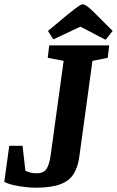

<svg xmlns="http://www.w3.org/2000/svg" viewBox="-52 -859 544 893"><path d="M112 14Q94 14 66.5 11Q39 8 12 2Q-15 -4 -32 -13L-9 -181H53L66 -65Q73 -61 87 -57Q101 -53 119 -53Q149 -53 163 -71.5Q177 -90 184 -140L244 -576L170 -590L177 -648H456L449 -590L378 -576L317 -131Q311 -84 291.5 -51.5Q272 -19 230 -2.5Q188 14 112 14ZM439 -674 322 -735 196 -676 171 -715 261 -790Q280 -805 294 -816Q308 -827 317.5 -833Q327 -839 333 -839Q338 -839 346 -834.5Q354 -830 364 -821.5Q374 -813 386 -801L472 -715Z"/></svg>

Font: Faustina
Style: Bold Italic
Weight: 700
Italic angle: -8°
Designer: Alfonso Garcia
Foundry: http://www.omnibus-type.com
Version: Version 1.200